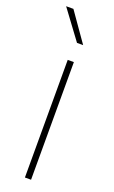

<svg xmlns="http://www.w3.org/2000/svg" viewBox="-148 -758 470 793"><g transform="rotate(20 87.0 -361.5)"><path d="M-4 -723H28L117 -596H90ZM78 -517H105V0H78Z"/></g></svg>

Font: FreesentationVF
Style: Regular
Weight: 400
Designer: glyphs from Roboto by Christian Robertson / Hangul glyphs from Noto Sans CJK(Source Han Sans) by Jang Soo-young and Kang
Foundry: PT&
Version: Version 2.001;Glyphs 3.3.1 (3343)